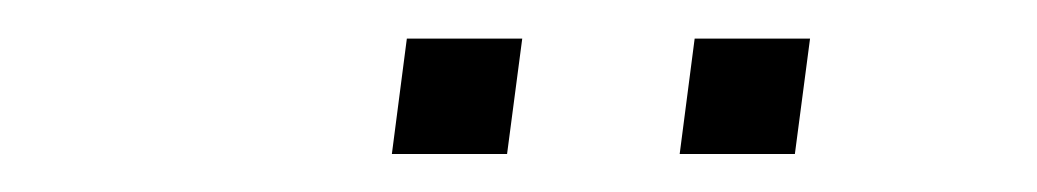

<svg xmlns="http://www.w3.org/2000/svg" viewBox="-20 -755 540 100"><path d="M252 -734.9 244.1 -674.8H184.1L191.9 -734.9ZM401.9 -734.9 394 -674.8H334L341.8 -734.9Z"/></svg>

Font: Cooper Hewitt
Style: Light Italic
Weight: 704
Designer: Village Type and Design LLC
Foundry: Cooper Hewitt Smithsonian Design Museum
Version: 1.000